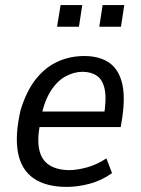

<svg xmlns="http://www.w3.org/2000/svg" viewBox="-20 -725 555 754"><path d="M243 9Q160 9 111.5 -25Q63 -59 50.5 -126.5Q38 -194 61 -293Q84 -368 121 -414.5Q158 -461 206.5 -483Q255 -505 311 -505Q368 -505 405.5 -481Q443 -457 458 -404Q473 -351 460 -262L454 -226H117L127 -287H408L387 -264Q399 -334 391.5 -372.5Q384 -411 361 -427Q338 -443 304 -443Q271 -443 237.5 -425Q204 -407 178.5 -366.5Q153 -326 140 -259L137 -238Q125 -173 135 -133.5Q145 -94 175.5 -75.5Q206 -57 253 -57Q282 -57 321 -67.5Q360 -78 398 -103L420 -45Q377 -15 330.5 -3Q284 9 243 9ZM370 -620 383 -705H468L455 -620ZM204 -620 218 -705H303L290 -620Z"/></svg>

Font: Nunito Sans 7pt Condensed
Style: Italic
Weight: 400
Width: 3
Italic angle: -9°
Designer: Vernon Adams
Foundry: Vernon Adams
Version: Version 3.101;gftools[0.9.27]